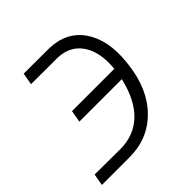

<svg xmlns="http://www.w3.org/2000/svg" viewBox="-179 -643 757 757"><g transform="rotate(-45 199.5 -264.0)"><path d="M90.8 -289.1H326.7Q335 -374.5 301.3 -425Q267.6 -475.6 200.7 -478L51.8 -478.5L60.5 -528.3L201.7 -527.8Q295.9 -525.4 343.3 -456.8Q390.6 -388.2 379.4 -275.9L377.9 -262.2Q363.8 -139.6 293.9 -69.3Q224.1 1 120.1 0H-31.7L-22.9 -49.3L119.6 -48.3Q194.8 -48.3 245.6 -95.9Q296.4 -143.6 318.8 -239.3H82Z"/></g></svg>

Font: Roboto Light
Style: Italic
Weight: 300
Italic angle: -12°
Designer: Google
Version: Version 2.134; 2016; ttfautohint (v1.6)